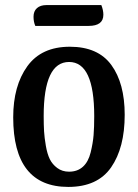

<svg xmlns="http://www.w3.org/2000/svg" viewBox="-20 -714 543 756"><path d="M379 -694Q387 -674 387 -656Q387 -612 329 -612H119Q112 -628 112 -648Q112 -670 125.5 -682Q139 -694 163 -694ZM255 -530Q366 -530 418.5 -458Q471 -386 471 -262Q471 -132 417.5 -55Q364 22 249 22Q32 22 32 -252Q32 -376 87.5 -453Q143 -530 255 -530ZM252 -38Q285 -38 306.5 -57.5Q328 -77 337 -114Q346 -151 348.5 -182Q351 -213 351 -257Q351 -470 252 -470Q152 -470 152 -257Q152 -222 153.5 -197Q155 -172 160.5 -140Q166 -108 176 -87.5Q186 -67 205.5 -52.5Q225 -38 252 -38Z"/></svg>

Font: Sansita
Style: Regular
Weight: 400
Designer: Pablo Cosgaya
Foundry: Omnibus-Type
Version: Version 1.006;hotconv 1.0.109;makeotfexe 2.5.65596